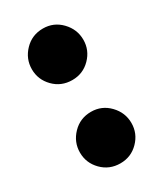

<svg xmlns="http://www.w3.org/2000/svg" viewBox="-125 -491 476 559"><g transform="rotate(-30 112.5 -211.5)"><path d="M113 15Q76 15 51 -10.5Q26 -36 26 -71Q26 -106 51 -132Q76 -158 113 -158Q149 -158 174 -132Q199 -106 199 -71Q199 -36 174 -10.5Q149 15 113 15ZM113 -265Q76 -265 51 -290.5Q26 -316 26 -351Q26 -386 51 -412Q76 -438 113 -438Q149 -438 174 -412Q199 -386 199 -351Q199 -316 174 -290.5Q149 -265 113 -265Z"/></g></svg>

Font: Bona Nova SC
Style: Bold
Weight: 700
Designer: Mateusz Machalski
Foundry: Capitalics
Version: Version 4.001; ttfautohint (v1.8.4.7-5d5b)